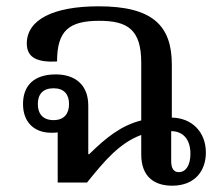

<svg xmlns="http://www.w3.org/2000/svg" viewBox="-20 -579 704 609"><path d="M525 -206V-374C525 -497 465 -559 293 -559C148 -559 65 -516 65 -441C65 -393 103 -381 161 -384C161 -482 199 -513 295 -513C385 -513 428 -485 428 -380V-197C364 -181 316 -142 263 -90H260V-244C260 -312 216 -343 157 -343C87 -343 53 -307 53 -249C53 -191 89 -158 142 -158C151 -158 158 -158 163 -159V0H256C311 -68 358 -125 428 -151V-89C428 -18 470 10 526 10C600 10 633 -39 633 -95C633 -161 588 -205 525 -206ZM150 -198C116 -198 100 -218 100 -249C100 -280 116 -299 150 -299C183 -299 199 -280 199 -249C199 -218 183 -198 150 -198ZM547 -33C529 -33 523 -48 523 -68V-163C557 -163 584 -141 584 -91C584 -57 571 -33 547 -33Z"/></svg>

Font: Noto Serif Thai Medium
Style: Regular
Weight: 500
Designer: Monotype Design Team
Foundry: Monotype Imaging Inc.
Version: Version 1.901;PS 001.901;hotconv 1.0.88;makeotf.lib2.5.64775